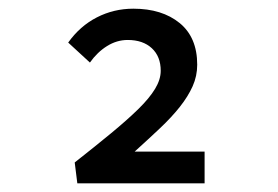

<svg xmlns="http://www.w3.org/2000/svg" viewBox="-20 -807 640 442"><path d="M158 -385 152 -433Q199 -470 236 -500.5Q273 -531 298.5 -556Q324 -581 337 -602.5Q350 -624 350 -644Q350 -677 329.5 -696Q309 -715 274 -715Q249 -715 226.5 -701Q204 -687 187 -663L137 -709Q164 -747 203 -767Q242 -787 287 -787Q353 -787 393.5 -754Q434 -721 434 -658Q434 -632 423.5 -608.5Q413 -585 394 -561Q375 -537 348.5 -512Q322 -487 290 -458H451V-385Z"/></svg>

Font: Source Code Pro Semibold
Style: Regular
Weight: 600
Monospace: yes
Designer: Paul D. Hunt, Teo Tuominen
Foundry: Adobe Systems Incorporated
Version: Version 2.030;PS 1.000;hotconv 16.6.51;makeotf.lib2.5.65220